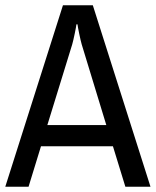

<svg xmlns="http://www.w3.org/2000/svg" viewBox="-21 -706 589 726"><path d="M134 -153 87 0H-1L217 -686H330L548 0H453L406 -153ZM381 -233 288 -538Q284 -552 278.5 -578.5Q273 -605 272 -614H268Q267 -605 261.5 -578.5Q256 -552 252 -538L158 -233Z"/></svg>

Font: Archivo Narrow
Style: Regular
Weight: 400
Designer: Hector Gatti
Foundry: Omnibus-Type
Version: Version 1.003